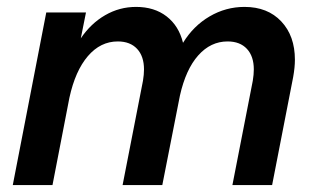

<svg xmlns="http://www.w3.org/2000/svg" viewBox="-20 -536 918 556"><path d="M715 -335Q715 -373 695 -394.5Q675 -416 639 -416Q590 -416 554 -375.5Q518 -335 501 -259L450 0H335L394 -302Q397 -320 397 -335Q397 -373 377 -394.5Q357 -416 321 -416Q271 -416 234.5 -373.5Q198 -331 181 -253L132 0H17L114 -500H229L214 -425Q243 -468 284.5 -492Q326 -516 374 -516Q427 -516 462.5 -488.5Q498 -461 510 -412Q540 -461 587 -488.5Q634 -516 688 -516Q755 -516 794.5 -474Q834 -432 834 -363Q834 -341 829 -313L768 0H653L712 -302Q715 -320 715 -335Z"/></svg>

Font: MedMera Sans Semibold
Style: Italic
Weight: 600
Italic angle: -11°
Designer: Kasper Nordkvist
Foundry: UNCUT.wtf
Version: Version 1.300